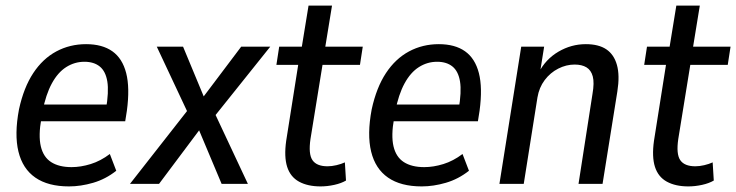

<svg xmlns="http://www.w3.org/2000/svg" viewBox="-20 -658 2634 687"><path d="M227 9Q152 9 106.5 -22.5Q61 -54 46 -115.5Q31 -177 48 -267Q65 -345 99 -396.5Q133 -448 181.5 -474Q230 -500 288 -500Q346 -500 382 -474.5Q418 -449 431.5 -396.5Q445 -344 434 -262L428 -224H111L121 -284H377L359 -266Q370 -330 364 -366.5Q358 -403 337 -420Q316 -437 282 -437Q247 -437 217 -418Q187 -399 165.5 -359.5Q144 -320 132 -259L128 -234Q117 -173 126 -134.5Q135 -96 163 -78Q191 -60 236 -60Q269 -60 304.5 -71Q340 -82 373 -107L396 -47Q358 -17 313.5 -4Q269 9 227 9Z M445 0 662 -277 664 -229 541 -491H635L716 -296H696L843 -491H947L739 -231V-273L867 0H773L686 -207H704L549 0Z M1127 9Q1081 9 1050 -8Q1019 -25 1007.5 -61Q996 -97 1004 -154L1047 -426H969L979 -491H1060L1084 -638H1168L1144 -491H1278L1268 -426H1134L1091 -161Q1083 -107 1098 -85Q1113 -63 1152 -63Q1167 -63 1184 -67Q1201 -71 1214 -77L1218 -12Q1201 -2 1176 3.5Q1151 9 1127 9Z M1489 9Q1414 9 1368.5 -22.5Q1323 -54 1308 -115.5Q1293 -177 1310 -267Q1327 -345 1361 -396.5Q1395 -448 1443.5 -474Q1492 -500 1550 -500Q1608 -500 1644 -474.5Q1680 -449 1693.5 -396.5Q1707 -344 1696 -262L1690 -224H1373L1383 -284H1639L1621 -266Q1632 -330 1626 -366.5Q1620 -403 1599 -420Q1578 -437 1544 -437Q1509 -437 1479 -418Q1449 -399 1427.5 -359.5Q1406 -320 1394 -259L1390 -234Q1379 -173 1388 -134.5Q1397 -96 1425 -78Q1453 -60 1498 -60Q1531 -60 1566.5 -71Q1602 -82 1635 -107L1658 -47Q1620 -17 1575.5 -4Q1531 9 1489 9Z M1767 0 1845 -491H1927L1912 -397H1907Q1932 -446 1978 -473Q2024 -500 2076 -500Q2122 -500 2149.5 -481.5Q2177 -463 2187.5 -425.5Q2198 -388 2189 -331L2136 0H2050L2100 -322Q2107 -362 2101 -384.5Q2095 -407 2078.5 -417Q2062 -427 2036 -427Q2006 -427 1977.5 -412.5Q1949 -398 1929 -371.5Q1909 -345 1903 -309L1854 0Z M2443 9Q2397 9 2366 -8Q2335 -25 2323.5 -61Q2312 -97 2320 -154L2363 -426H2285L2295 -491H2376L2400 -638H2484L2460 -491H2594L2584 -426H2450L2407 -161Q2399 -107 2414 -85Q2429 -63 2468 -63Q2483 -63 2500 -67Q2517 -71 2530 -77L2534 -12Q2517 -2 2492 3.5Q2467 9 2443 9Z"/></svg>

Font: Nunito Sans 10pt Condensed Medium
Style: Italic
Weight: 500
Width: 3
Italic angle: -9°
Designer: Vernon Adams
Foundry: Vernon Adams
Version: Version 3.101;gftools[0.9.27]